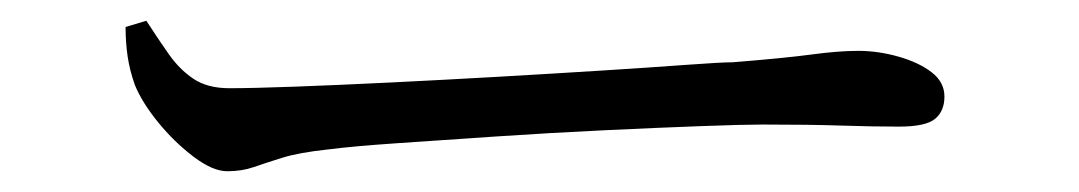

<svg xmlns="http://www.w3.org/2000/svg" viewBox="-20 -443 1040 185"><path d="M199 -278Q185 -278 166.5 -292Q148 -306 132.5 -325Q117 -344 110 -361Q105 -375 103 -388.5Q101 -402 101 -417L121 -423Q132 -406 142.5 -391Q153 -376 166.5 -367Q180 -358 201 -358Q223 -358 264 -359.5Q305 -361 356 -363.5Q407 -366 459.5 -369Q512 -372 559.5 -375Q607 -378 641 -380.5Q675 -383 686 -383Q736 -387 762 -390.5Q788 -394 807 -394Q826 -394 845.5 -388.5Q865 -383 877.5 -373.5Q890 -364 890 -350Q890 -336 881 -328.5Q872 -321 846 -321Q820 -321 790.5 -322Q761 -323 715 -323Q697 -323 656 -321.5Q615 -320 562.5 -317.5Q510 -315 458 -311.5Q406 -308 362.5 -305Q319 -302 296 -299Q268 -296 252 -291Q236 -286 224.5 -282Q213 -278 199 -278Z"/></svg>

Font: Noto Serif TC
Style: Regular
Weight: 400
Designer: Ryoko NISHIZUKA  (kana & ideographs); Frank Grießhammer (Latin, Greek & Cyrillic); Wenlong ZHANG  (bopomofo); Sandoll Co
Foundry: Adobe
Version: Version 2.003-H1;hotconv 1.1.1;makeotfexe 2.6.0